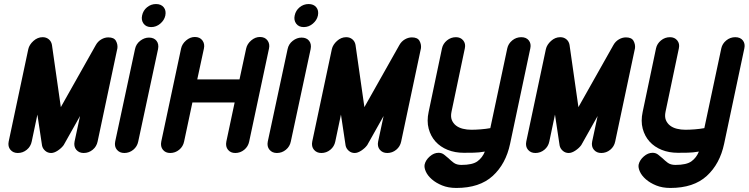

<svg xmlns="http://www.w3.org/2000/svg" viewBox="-20 -747 3704 950"><path d="M120 -504Q125 -526 145.5 -544.5Q166 -563 191 -563Q209 -563 221.5 -552.5Q234 -542 237 -525L281 -217Q324 -293 367.5 -370.5Q411 -448 454 -524Q464 -542 481 -552Q498 -562 516 -562Q544 -562 553.5 -545Q563 -528 561 -509L463 -47Q458 -22 438.5 -6Q419 10 394 10Q371 10 357.5 -6Q344 -22 349 -47L376 -173Q356 -138 335.5 -101Q315 -64 295 -29Q284 -14 266 -2Q248 10 233 10Q216 10 203.5 -1Q191 -12 188 -27L165 -180L137 -47Q132 -22 112.5 -6Q93 10 68 10Q45 10 31.5 -6Q18 -22 23 -47Z M728 -613Q703 -613 690.5 -630Q678 -647 683 -670Q688 -695 707.5 -711Q727 -727 752 -727Q777 -727 790 -711Q803 -695 798 -670Q793 -647 773 -630Q753 -613 728 -613ZM648 -504Q653 -529 673.5 -545Q694 -561 717 -561Q742 -561 754.5 -545Q767 -529 762 -504L664 -47Q659 -22 639.5 -6Q620 10 595 10Q572 10 558.5 -6Q545 -22 550 -47Z M876 -507Q881 -530 901 -547Q921 -564 944 -564Q969 -564 981.5 -547Q994 -530 989 -507L956 -354H1165L1198 -507Q1203 -530 1223 -547Q1243 -564 1266 -564Q1291 -564 1303.5 -547Q1316 -530 1311 -507L1213 -47Q1208 -22 1188.5 -6Q1169 10 1144 10Q1121 10 1108 -6Q1095 -22 1100 -47L1141 -240H932L891 -47Q886 -22 866.5 -6Q847 10 822 10Q799 10 786 -6Q773 -22 778 -47Z M1483 -613Q1458 -613 1445.5 -630Q1433 -647 1438 -670Q1443 -695 1462.5 -711Q1482 -727 1507 -727Q1532 -727 1545 -711Q1558 -695 1553 -670Q1548 -647 1528 -630Q1508 -613 1483 -613ZM1403 -504Q1408 -529 1428.5 -545Q1449 -561 1472 -561Q1497 -561 1509.5 -545Q1522 -529 1517 -504L1419 -47Q1414 -22 1394.5 -6Q1375 10 1350 10Q1327 10 1313.5 -6Q1300 -22 1305 -47Z M1622 -504Q1627 -526 1647.5 -544.5Q1668 -563 1693 -563Q1711 -563 1723.5 -552.5Q1736 -542 1739 -525L1783 -217Q1826 -293 1869.5 -370.5Q1913 -448 1956 -524Q1966 -542 1983 -552Q2000 -562 2018 -562Q2046 -562 2055.5 -545Q2065 -528 2063 -509L1965 -47Q1960 -22 1940.5 -6Q1921 10 1896 10Q1873 10 1859.5 -6Q1846 -22 1851 -47L1878 -173Q1858 -138 1837.5 -101Q1817 -64 1797 -29Q1786 -14 1768 -2Q1750 10 1735 10Q1718 10 1705.5 -1Q1693 -12 1690 -27L1667 -180L1639 -47Q1634 -22 1614.5 -6Q1595 10 1570 10Q1547 10 1533.5 -6Q1520 -22 1525 -47Z M2504 -36Q2483 64 2418 123.5Q2353 183 2238 183Q2198 183 2167.5 170.5Q2137 158 2116.5 140Q2096 122 2087 102Q2078 82 2081 67Q2086 45 2106.5 27Q2127 9 2150 9Q2165 9 2176.5 17.5Q2188 26 2199 36Q2210 47 2224.5 58Q2239 69 2263 69Q2318 69 2342.5 51Q2367 33 2379 3Q2350 8 2323.5 8.5Q2297 9 2275 9Q2231 9 2195 -5.5Q2159 -20 2135 -46.5Q2111 -73 2101 -110.5Q2091 -148 2101 -194L2167 -508Q2172 -531 2191.5 -547Q2211 -563 2236 -563Q2259 -563 2272 -547Q2285 -531 2280 -508L2214 -194Q2209 -170 2215.5 -153.5Q2222 -137 2236 -126Q2250 -115 2270 -110Q2290 -105 2312 -105Q2333 -105 2358.5 -107Q2384 -109 2406 -113L2490 -508Q2495 -531 2514.5 -547Q2534 -563 2559 -563Q2584 -563 2596.5 -547Q2609 -531 2604 -508Z M2681 -504Q2686 -526 2706.5 -544.5Q2727 -563 2752 -563Q2770 -563 2782.5 -552.5Q2795 -542 2798 -525L2842 -217Q2885 -293 2928.5 -370.5Q2972 -448 3015 -524Q3025 -542 3042 -552Q3059 -562 3077 -562Q3105 -562 3114.5 -545Q3124 -528 3122 -509L3024 -47Q3019 -22 2999.5 -6Q2980 10 2955 10Q2932 10 2918.5 -6Q2905 -22 2910 -47L2937 -173Q2917 -138 2896.5 -101Q2876 -64 2856 -29Q2845 -14 2827 -2Q2809 10 2794 10Q2777 10 2764.5 -1Q2752 -12 2749 -27L2726 -180L2698 -47Q2693 -22 2673.5 -6Q2654 10 2629 10Q2606 10 2592.5 -6Q2579 -22 2584 -47Z M3563 -36Q3542 64 3477 123.5Q3412 183 3297 183Q3257 183 3226.5 170.5Q3196 158 3175.5 140Q3155 122 3146 102Q3137 82 3140 67Q3145 45 3165.5 27Q3186 9 3209 9Q3224 9 3235.5 17.5Q3247 26 3258 36Q3269 47 3283.5 58Q3298 69 3322 69Q3377 69 3401.5 51Q3426 33 3438 3Q3409 8 3382.5 8.5Q3356 9 3334 9Q3290 9 3254 -5.5Q3218 -20 3194 -46.5Q3170 -73 3160 -110.5Q3150 -148 3160 -194L3226 -508Q3231 -531 3250.5 -547Q3270 -563 3295 -563Q3318 -563 3331 -547Q3344 -531 3339 -508L3273 -194Q3268 -170 3274.5 -153.5Q3281 -137 3295 -126Q3309 -115 3329 -110Q3349 -105 3371 -105Q3392 -105 3417.5 -107Q3443 -109 3465 -113L3549 -508Q3554 -531 3573.5 -547Q3593 -563 3618 -563Q3643 -563 3655.5 -547Q3668 -531 3663 -508Z"/></svg>

Font: VDS
Style: Bold Italic
Weight: 700
Designer: artmaker
Foundry: artmaker
Version: Version 1.000 2009 initial release